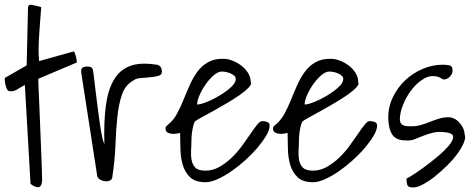

<svg xmlns="http://www.w3.org/2000/svg" viewBox="-55 -782 2030 825"><path d="M51.8 -417Q42 -412.1 33.7 -406.7Q25.4 -401.4 17.6 -397Q9.8 -392.6 2 -390.6Q-5.9 -388.7 -14.6 -390.6Q-20.5 -390.6 -24.4 -397.9Q-28.3 -405.3 -30.8 -414.6Q-33.2 -423.8 -34.2 -433.1Q-35.2 -442.4 -34.2 -447.3L59.6 -501L65.4 -751Q67.4 -763.7 81.1 -761.2Q94.7 -758.8 109.4 -754.9Q111.3 -754.9 115.7 -753.4Q120.1 -752 122.1 -751Q120.1 -724.6 117.7 -693.8Q115.2 -663.1 113.3 -632.3Q111.3 -601.6 110.8 -572.3Q110.4 -543 113.3 -519.5L259.8 -560.5Q263.7 -561.5 266.1 -555.2Q268.6 -548.8 271 -540Q273.4 -531.2 274.4 -522.5Q275.4 -513.7 275.4 -513.7L109.4 -443.4Q109.4 -434.6 110.8 -401.4Q112.3 -368.2 114.3 -322.8Q116.2 -277.3 118.2 -225.1Q120.1 -172.9 122.1 -127.9Q124 -83 125 -49.3Q126 -15.6 126 -6.8Q124 22.5 108.9 22.5Q93.8 22.5 76.2 7.8Z M293.9 -470.7V-478.5Q293.9 -488.3 301.3 -492.2Q308.6 -496.1 318.4 -496.1Q326.2 -496.1 333 -494.6Q339.8 -493.2 343.8 -483.4Q346.7 -468.8 349.6 -442.9Q352.5 -417 356.4 -385.7Q360.4 -354.5 364.7 -319.8Q369.1 -285.2 373.5 -254.4Q377.9 -223.6 382.8 -199.2Q387.7 -174.8 393.6 -162.1Q390.6 -255.9 399.4 -324.7Q408.2 -393.6 433.1 -437Q458 -480.5 501.5 -497.6Q544.9 -514.6 610.4 -504.9Q640.6 -504.9 640.6 -472.7Q640.6 -460 624 -455.6Q607.4 -451.2 586.9 -449.7Q566.4 -448.2 546.9 -446.3Q527.3 -444.3 518.6 -436.5Q483.4 -417 469.2 -376Q455.1 -335 449.2 -279.3Q443.4 -223.6 440.9 -157.7Q438.5 -91.8 427.7 -22.5Q427.7 -12.7 419.9 -7.8Q412.1 -2.9 400.9 -2.9Q389.6 -2.9 379.4 -7.8Q369.1 -12.7 363.3 -22.5Z M718.8 -210.9Q713.9 -210 704.1 -208Q694.3 -206.1 683.6 -207Q672.9 -208 664.6 -212.9Q656.2 -217.8 656.2 -229.5Q656.2 -236.3 659.2 -239.3Q662.1 -242.2 668.9 -248Q690.4 -265.6 705.6 -293.5Q720.7 -321.3 733.4 -353Q746.1 -384.8 760.3 -416.5Q774.4 -448.2 793 -473.6Q811.5 -499 838.9 -514.6Q866.2 -530.3 906.2 -529.3Q922.9 -529.3 943.4 -521.5Q963.9 -513.7 981.4 -500.5Q999 -487.3 1010.7 -468.8Q1022.5 -450.2 1022.5 -427.7Q1027.3 -419.9 1013.2 -405.3Q999 -390.6 974.6 -373.5Q950.2 -356.4 919.4 -338.4Q888.7 -320.3 860.4 -304.7Q832 -289.1 810.5 -277.3Q789.1 -265.6 782.2 -259.8Q777.3 -250 774.4 -237.3Q771.5 -224.6 770 -213.4Q768.6 -202.1 768.1 -192.9Q767.6 -183.6 767.6 -178.7Q767.6 -160.2 766.1 -137.7Q764.6 -115.2 768.1 -95.2Q771.5 -75.2 784.2 -62Q796.9 -48.8 827.1 -48.8Q859.4 -48.8 887.7 -64.9Q916 -81.1 940.4 -104.5Q964.8 -127.9 984.9 -155.3Q1004.9 -182.6 1021 -206.5Q1037.1 -230.5 1049.8 -246.1Q1062.5 -261.7 1071.3 -261.7Q1081.1 -261.7 1092.3 -258.3Q1103.5 -254.9 1103.5 -242.2Q1103.5 -224.6 1089.4 -200.2Q1075.2 -175.8 1052.2 -148.4Q1029.3 -121.1 999.5 -94.2Q969.7 -67.4 939.5 -46.4Q909.2 -25.4 879.9 -12.2Q850.6 1 828.1 1Q784.2 1 761.7 -20.5Q739.3 -42 730 -74.2Q720.7 -106.4 720.2 -143.1Q719.7 -179.7 718.8 -210.9ZM898.4 -474.6Q881.8 -474.6 863.3 -458.5Q844.7 -442.4 828.6 -419.4Q812.5 -396.5 802.2 -372.6Q792 -348.6 792 -333Q806.6 -333 834.5 -344.2Q862.3 -355.5 889.6 -372.1Q917 -388.7 937.5 -407.2Q958 -425.8 958 -442.4Q958 -451.2 951.2 -457Q944.3 -462.9 935.1 -466.8Q925.8 -470.7 916 -472.7Q906.2 -474.6 898.4 -474.6Z M1180.7 -210.9Q1175.8 -210 1166 -208Q1156.2 -206.1 1145.5 -207Q1134.8 -208 1126.5 -212.9Q1118.2 -217.8 1118.2 -229.5Q1118.2 -236.3 1121.1 -239.3Q1124 -242.2 1130.9 -248Q1152.3 -265.6 1167.5 -293.5Q1182.6 -321.3 1195.3 -353Q1208 -384.8 1222.2 -416.5Q1236.3 -448.2 1254.9 -473.6Q1273.4 -499 1300.8 -514.6Q1328.1 -530.3 1368.2 -529.3Q1384.8 -529.3 1405.3 -521.5Q1425.8 -513.7 1443.4 -500.5Q1460.9 -487.3 1472.7 -468.8Q1484.4 -450.2 1484.4 -427.7Q1489.3 -419.9 1475.1 -405.3Q1460.9 -390.6 1436.5 -373.5Q1412.1 -356.4 1381.3 -338.4Q1350.6 -320.3 1322.3 -304.7Q1293.9 -289.1 1272.5 -277.3Q1251 -265.6 1244.1 -259.8Q1239.3 -250 1236.3 -237.3Q1233.4 -224.6 1231.9 -213.4Q1230.5 -202.1 1230 -192.9Q1229.5 -183.6 1229.5 -178.7Q1229.5 -160.2 1228 -137.7Q1226.6 -115.2 1230 -95.2Q1233.4 -75.2 1246.1 -62Q1258.8 -48.8 1289.1 -48.8Q1321.3 -48.8 1349.6 -64.9Q1377.9 -81.1 1402.3 -104.5Q1426.8 -127.9 1446.8 -155.3Q1466.8 -182.6 1482.9 -206.5Q1499 -230.5 1511.7 -246.1Q1524.4 -261.7 1533.2 -261.7Q1543 -261.7 1554.2 -258.3Q1565.4 -254.9 1565.4 -242.2Q1565.4 -224.6 1551.3 -200.2Q1537.1 -175.8 1514.2 -148.4Q1491.2 -121.1 1461.4 -94.2Q1431.6 -67.4 1401.4 -46.4Q1371.1 -25.4 1341.8 -12.2Q1312.5 1 1290 1Q1246.1 1 1223.6 -20.5Q1201.2 -42 1191.9 -74.2Q1182.6 -106.4 1182.1 -143.1Q1181.6 -179.7 1180.7 -210.9ZM1360.4 -474.6Q1343.8 -474.6 1325.2 -458.5Q1306.6 -442.4 1290.5 -419.4Q1274.4 -396.5 1264.2 -372.6Q1253.9 -348.6 1253.9 -333Q1268.6 -333 1296.4 -344.2Q1324.2 -355.5 1351.6 -372.1Q1378.9 -388.7 1399.4 -407.2Q1419.9 -425.8 1419.9 -442.4Q1419.9 -451.2 1413.1 -457Q1406.2 -462.9 1397 -466.8Q1387.7 -470.7 1377.9 -472.7Q1368.2 -474.6 1360.4 -474.6Z M1691.4 -14.6Q1691.4 -13.7 1712.4 -26.4Q1733.4 -39.1 1762.2 -60.1Q1791 -81.1 1821.3 -106Q1851.6 -130.9 1871.1 -153.3Q1890.6 -175.8 1892.1 -191.9Q1893.6 -208 1865.2 -212.9Q1830.1 -217.8 1806.2 -211.9Q1782.2 -206.1 1762.7 -198.2Q1743.2 -190.4 1726.1 -183.6Q1709 -176.8 1688.5 -178.7Q1645.5 -178.7 1629.4 -205.6Q1613.3 -232.4 1613.3 -278.3Q1613.3 -324.2 1633.8 -365.7Q1654.3 -407.2 1686.5 -437.5Q1718.8 -467.8 1760.7 -485.8Q1802.7 -503.9 1846.7 -503.9Q1864.3 -503.9 1877 -501Q1889.6 -498 1889.6 -478.5Q1889.6 -464.8 1877.9 -452.6Q1866.2 -440.4 1851.6 -440.4Q1850.6 -440.4 1846.7 -441.9Q1842.8 -443.4 1838.9 -446.3Q1835 -449.2 1831.1 -450.7Q1827.1 -452.1 1826.2 -452.1Q1794.9 -460.9 1765.6 -443.4Q1736.3 -425.8 1713.4 -396Q1690.4 -366.2 1676.8 -331.5Q1663.1 -296.9 1663.1 -269.5Q1663.1 -258.8 1667.5 -252.4Q1671.9 -246.1 1679.2 -243.2Q1686.5 -240.2 1695.8 -239.7Q1705.1 -239.3 1714.8 -239.3Q1734.4 -239.3 1754.4 -245.1Q1774.4 -251 1793.5 -258.8Q1812.5 -266.6 1832.5 -272.5Q1852.5 -278.3 1874 -278.3Q1883.8 -278.3 1895.5 -272.9Q1907.2 -267.6 1917 -257.3Q1926.8 -247.1 1933.6 -233.9Q1940.4 -220.7 1941.4 -205.1Q1947.3 -191.4 1938 -168.9Q1928.7 -146.5 1910.2 -121.1Q1891.6 -95.7 1865.2 -69.8Q1838.9 -43.9 1812.5 -22.9Q1786.1 -2 1760.7 11.2Q1735.4 24.4 1717.8 23.4Q1698.2 23.4 1694.8 11.7Q1691.4 0 1691.4 -14.6Z"/></svg>

Font: Shadows Into Light
Style: Regular
Weight: 400
Designer: Kimberly Geswein
Foundry: Kimberly Geswein
Version: Version 001.000